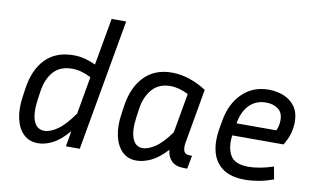

<svg xmlns="http://www.w3.org/2000/svg" viewBox="-76 -897 1763 1065"><g transform="rotate(10 805.5 -365.0)"><path d="M346 0 361 -88Q314 -33 271.5 -11.5Q229 10 190 10Q140 10 108 -21Q76 -52 64 -106Q52 -160 62 -228L69 -277Q85 -386 143.5 -445.5Q202 -505 301 -505Q334 -505 365 -497Q396 -489 426 -475L473 -740H555L424 0ZM147 -228Q136 -149 153 -106.5Q170 -64 213 -64Q245 -64 286 -92Q327 -120 376 -190L413 -401Q358 -430 306 -430Q239 -430 202 -389Q165 -348 154 -277Z M1013 5Q964 5 940.5 -19.5Q917 -44 915 -81Q868 -30 825 -10Q782 10 744 10Q695 10 663.5 -21Q632 -52 620 -106Q608 -160 618 -228L625 -277Q641 -384 700 -444.5Q759 -505 855 -505Q905 -505 954.5 -488.5Q1004 -472 1050 -442L996 -135Q991 -105 998 -87.5Q1005 -70 1030 -70H1044L1030 5ZM703 -228Q692 -149 709 -106.5Q726 -64 766 -64Q796 -64 836 -90Q876 -116 922 -181L961 -403Q907 -430 860 -430Q795 -430 757.5 -387.5Q720 -345 710 -277Z M1515 -20Q1472 -4 1432 3Q1392 10 1356 10Q1276 10 1230.5 -22.5Q1185 -55 1170 -111Q1155 -167 1166 -237L1175 -288Q1191 -386 1250.5 -445.5Q1310 -505 1401 -505Q1446 -505 1485.5 -489Q1525 -473 1549 -439Q1573 -405 1573 -352Q1573 -323 1564.5 -290.5Q1556 -258 1533 -220H1244Q1235 -151 1260 -107.5Q1285 -64 1363 -64Q1391 -64 1427 -70.5Q1463 -77 1502 -90ZM1398 -432Q1341 -432 1304 -394.5Q1267 -357 1256 -290H1480Q1488 -307 1490.5 -322Q1493 -337 1493 -350Q1493 -392 1466 -412Q1439 -432 1398 -432Z"/></g></svg>

Font: Inria Sans
Style: Italic
Weight: 400
Italic angle: -10°
Designer: Black Foundry Team
Foundry: Black Foundry
Version: Version 1.2; ttfautohint (v1.8.3)